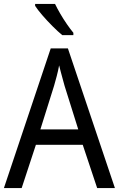

<svg xmlns="http://www.w3.org/2000/svg" viewBox="-20 -964 610 984"><path d="M478 0 404 -222H164L91 0H0L240 -716H328L569 0ZM311 -524Q308 -535 302.5 -555Q297 -575 291.5 -595.5Q286 -616 283 -629Q278 -601 270.5 -573Q263 -545 257 -524L187 -301H381ZM262 -944Q273 -921 289 -893.5Q305 -866 323 -840Q341 -814 356 -796V-784H299Q277 -802 249 -830Q221 -858 196.5 -886.5Q172 -915 160 -934V-944Z"/></svg>

Font: Noto Sans Khmer SemiCondensed
Style: Regular
Weight: 400
Width: 4
Designer: Danh Hong and the Monotype Design Team
Foundry: Monotype Imaging Inc.
Version: Version 2.004; ttfautohint (v1.8.4.7-5d5b)